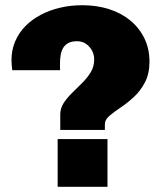

<svg xmlns="http://www.w3.org/2000/svg" viewBox="-20 -716 621 736"><path d="M211 -218V-277Q211 -301 224 -321Q237 -341 256.5 -360Q276 -379 295.5 -398.5Q315 -418 328 -439.5Q341 -461 341 -488Q341 -507 332.5 -522.5Q324 -538 309.5 -548Q295 -558 275 -558Q255 -558 242 -551Q229 -544 222 -532Q215 -520 212.5 -505Q210 -490 210 -474Q210 -460 210 -454.5Q210 -449 211 -447H27Q26 -457 25 -466Q24 -475 24 -485Q24 -524 38 -557Q52 -590 77 -615.5Q102 -641 136 -659Q170 -677 210.5 -686.5Q251 -696 295 -696Q351 -696 398 -681Q445 -666 479.5 -637.5Q514 -609 533.5 -569Q553 -529 553 -480Q553 -433 535.5 -400Q518 -367 493 -344Q468 -321 442.5 -304Q417 -287 399.5 -272Q382 -257 382 -240V-218ZM201 0V-183H392V0Z"/></svg>

Font: Chivo Medium Black
Style: Regular
Weight: 900
Version: Version 2.002